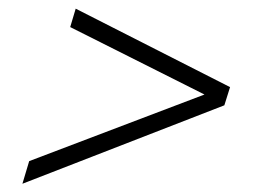

<svg xmlns="http://www.w3.org/2000/svg" viewBox="-20 -484 640 454"><path d="M510.5 -235 33 -49.5 49 -103 463.5 -260.5 146 -420 159 -463.5 524 -278Z"/></svg>

Font: Newsreader Caption Light
Style: Italic
Weight: 300
Italic angle: -17°
Designer: Hugues Gentile
Foundry: Production Type
Version: Version 1.001